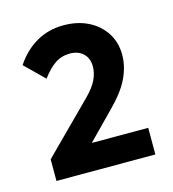

<svg xmlns="http://www.w3.org/2000/svg" viewBox="-74 -769 502 557"><g transform="rotate(-15 177.0 -490.5)"><path d="M29 -275V-340L174 -485Q198 -509 207.5 -529Q217 -549 217 -569Q217 -593 202 -607.5Q187 -622 162 -622Q137 -622 117.5 -609Q98 -596 78 -569L21 -625Q47 -664 83.5 -685Q120 -706 165 -706Q207 -706 239 -690Q271 -674 289.5 -645.5Q308 -617 308 -579Q308 -545 291.5 -510Q275 -475 235 -435L132 -330L127 -355H326V-275Z"/></g></svg>

Font: SUSE Thin SemiBold
Style: Regular
Weight: 600
Version: Version 1.000